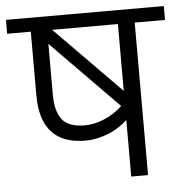

<svg xmlns="http://www.w3.org/2000/svg" viewBox="-53 -655 672 700"><g transform="rotate(-5 283.0 -304.5)"><path d="M571.8 -558.1H460.9V0H399.4V-207Q367.7 -177.2 326.2 -161.1Q284.7 -145 245.6 -145Q80.6 -145 80.6 -324.7V-558.1H-5.9V-608.9H571.8ZM399.4 -558.1H158.7L399.4 -313.5ZM247.6 -200.7Q281.2 -200.7 317.6 -215.6Q354 -230.5 385.3 -259.3L140.6 -508.3V-323.2Q140.6 -260.7 164.6 -230.7Q188.5 -200.7 247.6 -200.7Z"/></g></svg>

Font: Varta
Style: Light
Weight: 300
Designer: Joana Correia, Viktoriya Grabowska, Eben Sorkin
Foundry: Sorkin Type
Version: Version 1.002; ttfautohint (v1.3) -l 8 -r 24 -G 200 -x 12 -H